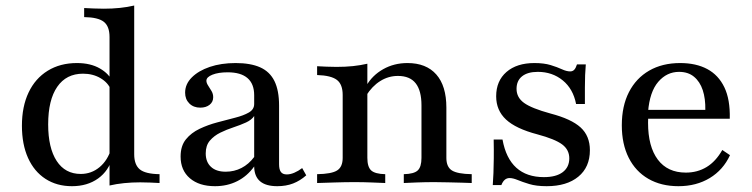

<svg xmlns="http://www.w3.org/2000/svg" viewBox="-20 -652 2680 684"><path d="M370.2 8.9V-520.2Q370.2 -558.1 350 -574.2Q329.8 -590.3 279.8 -591.1V-623.4Q296 -622.6 313.3 -621.8Q330.6 -621 350 -621Q379.8 -621 406.9 -623.8Q433.9 -626.6 458.1 -632.3V-102.4Q458.1 -65.3 477.8 -48.8Q497.6 -32.3 548.4 -31.5V0Q533.1 -0.8 515.7 -1.6Q498.4 -2.4 479.8 -2.4Q450 -2.4 422.2 0.4Q394.4 3.2 370.2 8.9ZM236.3 11.3Q182.3 11.3 141.9 -14.9Q101.6 -41.1 79.8 -89.5Q58.1 -137.9 58.1 -204Q58.1 -272.6 81.9 -322.6Q105.6 -372.6 150 -400Q194.4 -427.4 254 -427.4Q302.4 -427.4 335.9 -408.1Q369.4 -388.7 381.5 -359.7L375 -332.3Q365.3 -357.3 338.3 -373.4Q311.3 -389.5 275.8 -389.5Q216.1 -389.5 183.9 -342.7Q151.6 -296 151.6 -208.9Q151.6 -125 181.9 -78.6Q212.1 -32.3 267.7 -32.3Q305.6 -32.3 334.7 -56.5Q363.7 -80.6 376.6 -123.4L381.5 -93.5Q367.7 -43.5 329.4 -16.1Q291.1 11.3 236.3 11.3Z M746 11.3Q689.5 11.3 656.5 -16.9Q623.4 -45.2 623.4 -94.4Q623.4 -132.3 642.3 -155.6Q661.3 -179 691.1 -193.1Q721 -207.3 754.4 -216.1Q787.9 -225 817.7 -232.7Q847.6 -240.3 866.5 -251.2Q885.5 -262.1 885.5 -281.5V-312.9Q885.5 -353.2 861.7 -373.8Q837.9 -394.4 791.1 -394.4Q758.1 -394.4 736.7 -385.9Q715.3 -377.4 715.3 -364.5Q715.3 -356.5 721.4 -347.2Q727.4 -337.9 733.5 -327.8Q739.5 -317.7 739.5 -305.6Q739.5 -288.7 726.6 -278.6Q713.7 -268.5 693.5 -268.5Q669.4 -268.5 654.4 -283.5Q639.5 -298.4 639.5 -321.8Q639.5 -352.4 663.3 -376.2Q687.1 -400 727.4 -413.7Q767.7 -427.4 819.4 -427.4Q872.6 -427.4 906.9 -412.1Q941.1 -396.8 957.7 -363.3Q974.2 -329.8 974.2 -275.8V-66.9Q974.2 -48.4 980.6 -39.5Q987.1 -30.6 1001.6 -30.6Q1014.5 -30.6 1028.6 -36.7Q1042.7 -42.7 1056.5 -53.2L1071 -27.4Q1049.2 -8.1 1024.2 1.6Q999.2 11.3 967.7 11.3Q886.3 11.3 885.5 -58.9Q860.5 -24.2 825 -6.5Q789.5 11.3 746 11.3ZM783.9 -40.3Q814.5 -40.3 840.3 -53.6Q866.1 -66.9 885.5 -92.7V-238.7Q876.6 -225 856.5 -215.7Q836.3 -206.5 811.7 -198.4Q787.1 -190.3 764.9 -179.4Q742.7 -168.5 727.8 -151.2Q712.9 -133.9 712.9 -105.6Q712.9 -75 731.5 -57.7Q750 -40.3 783.9 -40.3Z M1418.5 0V-31.5Q1454.8 -32.3 1468.1 -44.8Q1481.5 -57.3 1481.5 -89.5V-276.6Q1481.5 -329 1460.9 -355.2Q1440.3 -381.5 1397.6 -381.5Q1363.7 -381.5 1334.7 -363.3Q1305.6 -345.2 1283.9 -310.5L1284.7 -346Q1306.5 -383.9 1345.2 -405.6Q1383.9 -427.4 1431.5 -427.4Q1498.4 -427.4 1534.3 -386.7Q1570.2 -346 1570.2 -268.5V-89.5Q1570.2 -57.3 1589.9 -44.8Q1609.7 -32.3 1660.5 -31.5V0Q1647.6 -0.8 1625.4 -1.2Q1603.2 -1.6 1577.4 -2.4Q1551.6 -3.2 1527.4 -3.2Q1495.2 -3.2 1464.5 -2Q1433.9 -0.8 1418.5 0ZM1109.7 0V-31.5Q1161.3 -32.3 1181 -44.8Q1200.8 -57.3 1200.8 -89.5V-313.7Q1200.8 -351.6 1180.2 -367.3Q1159.7 -383.1 1109.7 -384.7V-416.1Q1125.8 -415.3 1143.1 -414.5Q1160.5 -413.7 1179 -413.7Q1210.5 -413.7 1237.5 -416.5Q1264.5 -419.4 1288.7 -425V-89.5Q1288.7 -57.3 1302.4 -44.8Q1316.1 -32.3 1352.4 -31.5V0Q1332.3 -0.8 1303.2 -2Q1274.2 -3.2 1243.5 -3.2Q1209.7 -3.2 1173.4 -2Q1137.1 -0.8 1109.7 0Z M1927.4 11.3Q1890.3 11.3 1865.3 3.6Q1840.3 -4 1823.8 -10.9Q1807.3 -17.7 1795.2 -17.7Q1775.8 -17.7 1766.1 7.3H1735.5Q1737.1 -12.9 1737.9 -35.5Q1738.7 -58.1 1739.1 -87.5Q1739.5 -116.9 1738.7 -154.8H1770.2Q1782.3 -87.9 1819.4 -54.4Q1856.5 -21 1917.7 -21Q1961.3 -21 1984.7 -38.7Q2008.1 -56.5 2008.1 -87.9Q2008.1 -118.5 1982.7 -137.5Q1957.3 -156.5 1894.4 -173.4Q1817.7 -193.5 1782.7 -226.2Q1747.6 -258.9 1747.6 -308.9Q1747.6 -363.7 1784.3 -395.6Q1821 -427.4 1883.9 -427.4Q1917.7 -427.4 1941.5 -420.2Q1965.3 -412.9 1981.9 -405.2Q1998.4 -397.6 2011.3 -397.6Q2020.2 -397.6 2025.8 -403.6Q2031.5 -409.7 2035.5 -422.6H2066.9Q2065.3 -404 2064.5 -384.3Q2063.7 -364.5 2063.7 -339.9Q2063.7 -315.3 2063.7 -281.5H2032.3Q2021.8 -335.5 1984.7 -365.7Q1947.6 -396 1896 -396Q1859.7 -396 1839.9 -380.2Q1820.2 -364.5 1820.2 -335.5Q1820.2 -304.8 1846.8 -285.5Q1873.4 -266.1 1941.1 -247.6Q2015.3 -228.2 2048.4 -198Q2081.5 -167.7 2081.5 -116.9Q2081.5 -56.5 2040.3 -22.6Q1999.2 11.3 1927.4 11.3Z M2396.8 11.3Q2335.5 11.3 2289.9 -14.9Q2244.4 -41.1 2219.8 -89.9Q2195.2 -138.7 2195.2 -205.6Q2195.2 -274.2 2220.6 -323.8Q2246 -373.4 2292.7 -400.4Q2339.5 -427.4 2403.2 -427.4Q2459.7 -427.4 2499.6 -406Q2539.5 -384.7 2560.5 -341.1Q2581.5 -297.6 2579.8 -229H2254.8L2253.2 -260.5H2492.7Q2493.5 -300.8 2483.5 -331Q2473.4 -361.3 2452.4 -378.6Q2431.5 -396 2399.2 -396Q2355.6 -396 2325 -360.5Q2294.4 -325 2288.7 -253.2L2290.3 -250.8Q2289.5 -242.7 2289.1 -233.9Q2288.7 -225 2288.7 -214.5Q2288.7 -129.8 2323.4 -83.5Q2358.1 -37.1 2423.4 -37.1Q2464.5 -37.1 2497.2 -56.9Q2529.8 -76.6 2553.2 -117.7L2580.6 -99.2Q2556.5 -46.8 2508.5 -17.7Q2460.5 11.3 2396.8 11.3Z"/></svg>

Font: Playfair 12pt Medium
Style: Regular
Weight: 500
Designer: Claus Eggers Sørensen
Foundry: Claus Eggers Sørensen
Version: Version 2.000;gftools[0.9.28]